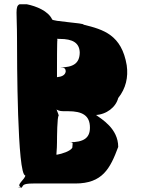

<svg xmlns="http://www.w3.org/2000/svg" viewBox="-20 -863 706 903"><path d="M60 -684C60 -584 61 -38 99 -38C99 -20 51 8 80 18C80 18 43 20 81 20C91 11 81 0 137 0H334C462 0 498 -70 536 -172C536 -259 456 -304 432 -322C418 -326 388 -322 388 -322H428C481 -324 525 -359 536 -402C572 -447 584 -500 576 -556C552 -699 467 -724 373 -747C377 -755 225 -762 225 -772C207 -811 151 -834 106 -843H72C50 -833 60 -802 60 -684ZM248 -530C248 -552 248 -675 250 -675C250 -677 248 -682 248 -684C248 -684 244 -682 246 -682C248 -680 256 -680 261 -680C323 -680 353 -661 355 -617C355 -565 324 -546 263 -546C283 -546 289 -541 289 -526C286 -509 270 -502 248 -500ZM248 -192C248 -216 249 -318 256 -318C256 -328 244 -347 246 -352C246 -352 237 -350 244 -350C249 -345 260 -340 278 -340H300C367 -340 403 -320 403 -263C403 -214 374 -194 307 -194C329 -194 320 -187 320 -168C310 -152 274 -140 246 -135V-133C244 -138 248 -158 248 -192Z"/></svg>

Font: Hussar Przerywany
Style: Regular
Weight: 400
Foundry: Cannot Into Space Fonts
Version: Version 0.982